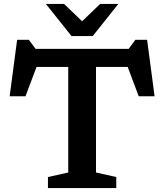

<svg xmlns="http://www.w3.org/2000/svg" viewBox="-20 -955 834 975"><path d="M570.5 -56V0H223.5V-56L326.5 -79V-615H165.5L109.5 -466H29L67 -753H126.5L160.5 -707H633.5L667.5 -753H727L765 -466H684.5L628.5 -615H467.5V-79ZM581 -935 451 -772H343L213 -935H305.5L397 -847L488.5 -935Z"/></svg>

Font: Newsreader Caption Medium
Style: Regular
Weight: 500
Designer: Hugues Gentile
Foundry: Production Type
Version: Version 1.001